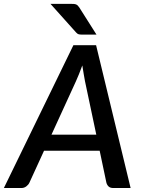

<svg xmlns="http://www.w3.org/2000/svg" viewBox="-56 -948 718 968"><path d="M429.5 -269 372.5 -538.5Q370 -554 366.2 -574Q362.5 -594 359 -618Q350.5 -594 342 -573.8Q333.5 -553.5 326.5 -537.5L203.5 -269ZM602.5 0H515.5Q500.5 0 492.2 -7.2Q484 -14.5 480.5 -26.5L446.5 -188H166L92 -26.5Q87 -16 76.2 -8Q65.5 0 51.5 0H-36.5L314 -720H428.5ZM302.5 -928.5Q311 -928.5 317 -928Q323 -927.5 327.8 -925.5Q332.5 -923.5 336.2 -919.8Q340 -916 344 -910L430.5 -773.5H359.5Q348 -773.5 341.2 -775Q334.5 -776.5 327.5 -784.5L198.5 -928.5Z"/></svg>

Font: Lato SemiBold
Style: Italic
Weight: 600
Italic angle: -7°
Designer: Lukasz Dziedzic with Adam Twardoch and Botio Nikoltchev
Foundry: tyPoland Lukasz Dziedzic
Version: Version 2.015; 2015-08-06; http://www.latofonts.com/